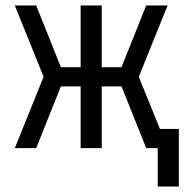

<svg xmlns="http://www.w3.org/2000/svg" viewBox="-20 -540 672 700"><path d="M555 140V0H513L423 -225H351V0H274V-225H202L112 0H34L139 -260L34 -520H112L202 -295H274V-520H351V-295H423L513 -520H591L486 -260L563 -70H632V140Z"/></svg>

Font: Zed Sans
Style: Regular
Weight: 400
Designer: Belleve Invis
Foundry: Belleve Invis
Version: Version 1.0.0; ttfautohint (v1.8.4)